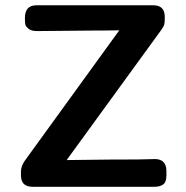

<svg xmlns="http://www.w3.org/2000/svg" viewBox="-20 -714 712 734"><path d="M60.1 -43.9V-58.1Q60.1 -79.1 75.2 -100.1L436 -598.1L365.2 -597.2H335.9L121.1 -595.2Q100.1 -595.2 89.1 -604Q78.1 -612.8 76.7 -621.3Q75.2 -629.9 75.2 -645Q75.2 -693.8 119.1 -693.8H565.9Q609.9 -693.8 609.9 -649.9V-646Q609.9 -627 607.9 -619.9Q606 -612.8 596.2 -599.1L234.9 -102.1L401.9 -104H426.8Q477.5 -104 510.7 -104.5Q543.9 -105 555.9 -105.5Q567.9 -106 571.8 -106Q615.7 -106 616.2 -60.1V-43.9Q616.2 -18.1 604 -9Q591.8 0 571.8 0H104Q60.1 0 60.1 -43.9Z"/></svg>

Font: CMU Sans Serif
Style: Bold
Weight: 700
Version: Version 0.7.0